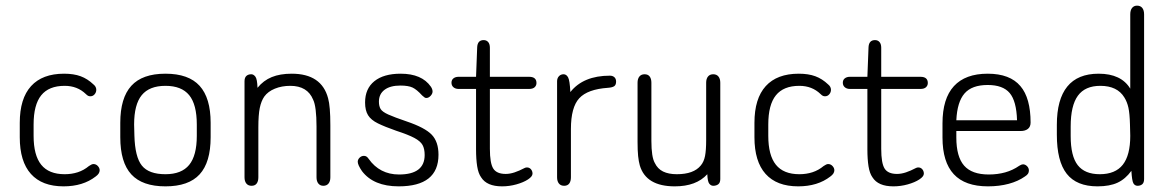

<svg xmlns="http://www.w3.org/2000/svg" viewBox="-20 -650 4144 680"><path d="M50 -215V-164Q50 -78 89.5 -34Q129 10 205 10Q274 10 319 -25Q333 -35 333 -47Q333 -55 326.5 -62Q320 -69 311 -69Q305 -69 295 -62Q277 -47 255.5 -40Q234 -33 209 -33Q153 -33 126 -66.5Q99 -100 99 -169V-209Q99 -279 126 -312.5Q153 -346 209 -346Q254 -346 284 -317Q289 -312 292.5 -310.5Q296 -309 300 -309Q309 -309 315 -316Q321 -323 321 -332Q321 -343 311 -351Q290 -371 265.5 -380Q241 -389 207 -389Q130 -389 90 -345Q50 -301 50 -215Z M406 -215V-164Q406 -75 445 -32.5Q484 10 566 10Q648 10 687 -32.5Q726 -75 726 -164V-215Q726 -303 687 -346Q648 -389 566 -389Q484 -389 445 -346Q406 -303 406 -215ZM677 -209V-169Q677 -99 650 -66Q623 -33 566 -33Q507 -33 482.5 -63.5Q458 -94 456 -170L455 -209Q455 -280 482 -313Q509 -346 566 -346Q623 -346 650 -313Q677 -280 677 -209Z M892 -339Q891 -370 884.5 -378.5Q878 -387 870 -387Q859 -387 852.5 -381Q846 -375 846 -362V-22Q846 -8 852.5 0Q859 8 871 8Q883 8 889 0Q895 -8 895 -22V-199Q895 -243 900 -267.5Q905 -292 916 -308Q929 -326 953.5 -336Q978 -346 1008 -346Q1069 -346 1089 -297Q1095 -285 1098 -260.5Q1101 -236 1101 -202V-22Q1101 -8 1107.5 0Q1114 8 1125 8Q1137 8 1143.5 0Q1150 -8 1150 -22V-206Q1150 -240 1148 -264Q1146 -288 1142 -302Q1119 -389 1013 -389Q972 -389 942.5 -377Q913 -365 892 -339Z M1392 10Q1533 10 1533 -102Q1533 -148 1509 -173Q1485 -198 1420 -220Q1376 -235 1355 -244.5Q1334 -254 1328 -264Q1322 -274 1322 -290Q1322 -317 1342 -332Q1362 -347 1398 -347Q1426 -347 1441 -340Q1456 -333 1475 -312Q1481 -307 1483.5 -305Q1486 -303 1490 -303Q1498 -303 1505 -310.5Q1512 -318 1512 -326Q1512 -334 1506 -343Q1474 -389 1399 -389Q1339 -389 1306 -362.5Q1273 -336 1273 -287Q1273 -259 1283.5 -242Q1294 -225 1318.5 -213Q1343 -201 1383 -187Q1426 -173 1447.5 -161.5Q1469 -150 1476.5 -136.5Q1484 -123 1484 -101Q1484 -32 1393 -32Q1359 -32 1332 -46Q1305 -60 1286 -87Q1282 -93 1278 -95.5Q1274 -98 1269 -98Q1260 -98 1253.5 -91.5Q1247 -85 1247 -77Q1247 -66 1262 -44Q1303 10 1392 10Z M1666 -335V-121Q1666 -86 1670 -61Q1674 -36 1684 -22Q1704 10 1758 10Q1784 10 1809 3Q1834 -4 1850 -14.5Q1866 -25 1866 -35Q1866 -44 1860.5 -50.5Q1855 -57 1846 -57Q1844 -57 1842 -56.5Q1840 -56 1838 -55Q1819 -45 1802.5 -39.5Q1786 -34 1771 -34Q1739 -34 1727 -53Q1715 -72 1715 -123V-335H1854Q1867 -335 1873.5 -341Q1880 -347 1880 -356Q1880 -367 1873.5 -372.5Q1867 -378 1854 -378H1715V-481Q1715 -494 1709 -501Q1703 -508 1693 -508Q1671 -508 1670 -482L1666 -378H1604Q1593 -378 1586 -372.5Q1579 -367 1579 -357Q1579 -347 1586 -341Q1593 -335 1604 -335Z M2000 -324Q1998 -365 1992 -376Q1986 -387 1976 -387Q1966 -387 1959.5 -380Q1953 -373 1953 -362V-22Q1953 -8 1959.5 0Q1966 8 1978 8Q1990 8 1996 0Q2002 -8 2002 -22V-193Q2002 -270 2031.5 -302Q2061 -334 2133 -339Q2148 -340 2155 -344.5Q2162 -349 2162 -361Q2162 -371 2156 -376.5Q2150 -382 2140 -382Q2046 -382 2000 -324Z M2485 -33Q2486 -7 2492 0.5Q2498 8 2506 8Q2517 8 2524 2.5Q2531 -3 2531 -16V-357Q2531 -371 2524.5 -379Q2518 -387 2506 -387Q2494 -387 2487.5 -379Q2481 -371 2481 -357V-154Q2481 -118 2477 -97.5Q2473 -77 2462 -64Q2437 -33 2377 -33Q2348 -33 2328.5 -42.5Q2309 -52 2299 -73Q2287 -94 2287 -151V-357Q2287 -371 2281 -379Q2275 -387 2263 -387Q2251 -387 2244.5 -379Q2238 -371 2238 -357V-147Q2238 -117 2240 -97.5Q2242 -78 2246 -64Q2268 10 2370 10Q2446 10 2485 -33Z M2652 -215V-164Q2652 -78 2691.5 -34Q2731 10 2807 10Q2876 10 2921 -25Q2935 -35 2935 -47Q2935 -55 2928.5 -62Q2922 -69 2913 -69Q2907 -69 2897 -62Q2879 -47 2857.5 -40Q2836 -33 2811 -33Q2755 -33 2728 -66.5Q2701 -100 2701 -169V-209Q2701 -279 2728 -312.5Q2755 -346 2811 -346Q2856 -346 2886 -317Q2891 -312 2894.5 -310.5Q2898 -309 2902 -309Q2911 -309 2917 -316Q2923 -323 2923 -332Q2923 -343 2913 -351Q2892 -371 2867.5 -380Q2843 -389 2809 -389Q2732 -389 2692 -345Q2652 -301 2652 -215Z M3052 -335V-121Q3052 -86 3056 -61Q3060 -36 3070 -22Q3090 10 3144 10Q3170 10 3195 3Q3220 -4 3236 -14.5Q3252 -25 3252 -35Q3252 -44 3246.5 -50.5Q3241 -57 3232 -57Q3230 -57 3228 -56.5Q3226 -56 3224 -55Q3205 -45 3188.5 -39.5Q3172 -34 3157 -34Q3125 -34 3113 -53Q3101 -72 3101 -123V-335H3240Q3253 -335 3259.5 -341Q3266 -347 3266 -356Q3266 -367 3259.5 -372.5Q3253 -378 3240 -378H3101V-481Q3101 -494 3095 -501Q3089 -508 3079 -508Q3057 -508 3056 -482L3052 -378H2990Q2979 -378 2972 -372.5Q2965 -367 2965 -357Q2965 -347 2972 -341Q2979 -335 2990 -335Z M3367 -186H3595Q3611 -186 3620.5 -193.5Q3630 -201 3630 -216Q3630 -259 3621 -291.5Q3612 -324 3594 -345Q3557 -389 3478 -389Q3399 -389 3358.5 -345Q3318 -301 3318 -213V-163Q3318 -76 3358 -33Q3398 10 3479 10Q3519 10 3552.5 1Q3586 -8 3610 -25Q3618 -30 3621 -35Q3624 -40 3624 -46Q3624 -55 3617.5 -61.5Q3611 -68 3603 -68Q3598 -68 3590 -63Q3567 -47 3540 -39.5Q3513 -32 3482 -32Q3422 -32 3394.5 -63.5Q3367 -95 3367 -163ZM3582 -224H3367Q3370 -289 3396 -319Q3422 -349 3478 -349Q3532 -349 3556 -320.5Q3580 -292 3582 -224Z M3983 -336Q3951 -389 3871 -389Q3797 -389 3760 -343.5Q3723 -298 3723 -208V-173Q3723 -79 3758 -34.5Q3793 10 3867 10Q3910 10 3938 -3Q3966 -16 3987 -45Q3989 -10 3994 -1Q3999 8 4009 8Q4019 8 4025.5 2.5Q4032 -3 4032 -16V-599Q4032 -614 4025.5 -622Q4019 -630 4007 -630Q3996 -630 3989.5 -622Q3983 -614 3983 -599ZM3982 -209 3983 -169Q3983 -100 3956.5 -66.5Q3930 -33 3875 -33Q3822 -33 3797 -65Q3772 -97 3772 -168V-202Q3772 -276 3797.5 -311Q3823 -346 3877 -346Q3937 -346 3962 -305Q3972 -289 3976.5 -268.5Q3981 -248 3982 -209Z"/></svg>

Font: Beiruti Light
Style: Regular
Weight: 300
Designer: Arlette Boutros
Foundry: Boutros
Version: Version 1.41